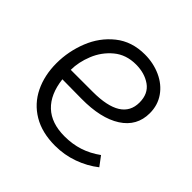

<svg xmlns="http://www.w3.org/2000/svg" viewBox="-138 -637 776 776"><g transform="rotate(45 249.5 -249.0)"><path d="M43 -230Q43 -298 68.5 -362Q94 -426 145.5 -467Q197 -508 271 -508Q320 -508 362 -489Q404 -470 428.5 -435Q453 -400 453 -354Q453 -280 390 -239.5Q327 -199 216 -200L106 -201Q115 -124 157.5 -84Q200 -44 275 -44Q320 -44 358.5 -56.5Q397 -69 433 -95L463 -55Q425 -25 376.5 -7.5Q328 10 275 10Q200 10 148 -21Q96 -52 69.5 -106.5Q43 -161 43 -230ZM393 -355Q393 -405 358.5 -429.5Q324 -454 274 -454Q218 -454 179.5 -422Q141 -390 122 -343Q103 -296 103 -252H229Q393 -252 393 -355Z"/></g></svg>

Font: Bellota
Style: Regular
Weight: 400
Designer: Kemie Guaida
Foundry: Kemie Guaida
Version: Version 4.001